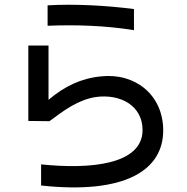

<svg xmlns="http://www.w3.org/2000/svg" viewBox="-20 -745 807 827"><path d="M185 -722V-634C304 -639 435 -635 557 -615V-706C441 -721 302 -729 185 -722ZM102 -224 193 -223C257 -271 317 -315 392 -327C500 -342 594 -289 594 -185C594 -35 367 -15 157 -37V54C516 93 684 -10 683 -185C682 -336 563 -432 415 -416C330 -408 257 -373 189 -315V-549H102Z"/></svg>

Font: コーポレート・ロゴ ver3 Medium
Style: Regular
Weight: 500
Designer: [KANA_main] LOGOTYPE.JP [Source Han Sans] Ryoko NISHIZUKA 西塚涼子 (kana, bopomofo & ideographs); Paul D. Hunt (Latin, Greek
Version: Version 12.001;FEAKit 1.0